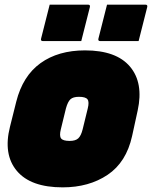

<svg xmlns="http://www.w3.org/2000/svg" viewBox="-20 -787 655 827"><path d="M346 -570Q481 -570 540 -500Q599 -430 573 -311L549 -201Q524 -88 443.5 -34Q363 20 250 20Q112 20 52.5 -51Q-7 -122 23 -241L50 -349Q78 -460 154.5 -515Q231 -570 346 -570ZM320 -370Q295 -370 283.5 -359.5Q272 -349 264 -320L242 -230Q235 -202 243 -191Q251 -180 280 -180Q305 -180 317 -191Q329 -202 336 -230L358 -320Q365 -348 357 -359Q349 -370 320 -370ZM194 -767H359Q370 -767 367 -756L330 -610H165Q154 -610 157 -621ZM441 -767H606Q617 -767 614 -756L577 -610H412Q401 -610 404 -621Z"/></svg>

Font: Recursive Sn Lnr St XBk
Style: Italic
Weight: 1000
Italic angle: -15°
Version: Version 1.079;hotconv 1.0.112;makeotfexe 2.5.65598; ttfautoh